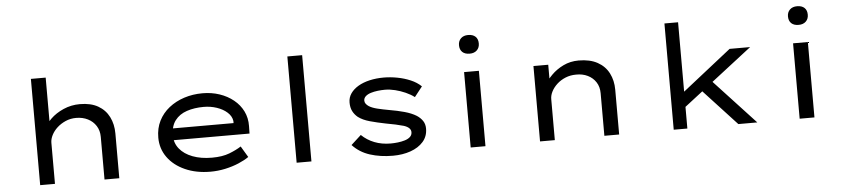

<svg xmlns="http://www.w3.org/2000/svg" viewBox="-45 -1051 5862 1332"><g transform="rotate(-5 2886.0 -384.5)"><path d="M190 0V-740H293V-385L259 -381Q272 -418 308.5 -453.5Q345 -489 398.5 -512.5Q452 -536 513 -536Q589 -536 639.5 -507Q690 -478 715.5 -427Q741 -376 741 -312V0H638V-297Q638 -341 617 -374Q596 -407 560 -425Q524 -443 479 -443Q439 -443 405 -428Q371 -413 346 -390Q321 -367 307 -339.5Q293 -312 293 -286V0H242Q219 0 206 0Q193 0 190 0Z M1376 10Q1277 10 1199.5 -24.5Q1122 -59 1078.5 -119.5Q1035 -180 1035 -257Q1035 -322 1061 -373.5Q1087 -425 1133 -461.5Q1179 -498 1239 -517.5Q1299 -537 1367 -537Q1430 -537 1485 -518.5Q1540 -500 1582 -466Q1624 -432 1647 -385.5Q1670 -339 1669 -282L1668 -230H1127L1104 -312H1579L1564 -303V-327Q1559 -361 1530 -387Q1501 -413 1458 -427.5Q1415 -442 1367 -442Q1302 -442 1249.5 -424.5Q1197 -407 1167 -367.5Q1137 -328 1137 -264Q1137 -210 1169.5 -170Q1202 -130 1260 -108Q1318 -86 1394 -86Q1467 -86 1516 -105Q1565 -124 1599 -146L1645 -69Q1617 -49 1573.5 -30.5Q1530 -12 1479 -1Q1428 10 1376 10Z M1976 0V-740H2079V0Z M2646 10Q2559 10 2487 -13Q2415 -36 2366 -89L2436 -153Q2474 -116 2525 -96Q2576 -76 2638 -76Q2662 -76 2688 -79Q2714 -82 2737 -89Q2760 -96 2774 -109Q2788 -122 2788 -142Q2788 -174 2739 -190Q2714 -197 2683 -204Q2652 -211 2616 -217Q2556 -229 2507 -242.5Q2458 -256 2426 -280Q2403 -299 2390.5 -324Q2378 -349 2378 -384Q2378 -419 2397.5 -447Q2417 -475 2451 -495Q2485 -515 2530.5 -525.5Q2576 -536 2629 -536Q2674 -536 2722.5 -527Q2771 -518 2814.5 -499.5Q2858 -481 2888 -452L2833 -382Q2807 -402 2772 -417.5Q2737 -433 2700.5 -442Q2664 -451 2630 -451Q2606 -451 2580 -448Q2554 -445 2531.5 -438Q2509 -431 2495 -418.5Q2481 -406 2481 -388Q2481 -376 2488.5 -366Q2496 -356 2508 -348Q2530 -334 2567 -325Q2604 -316 2649 -308Q2703 -299 2752 -285.5Q2801 -272 2835 -251Q2861 -234 2876 -211.5Q2891 -189 2891 -158Q2891 -104 2858 -66.5Q2825 -29 2769.5 -9.5Q2714 10 2646 10Z M3188 0V-525H3291V0ZM3238 -649Q3205 -649 3187 -666Q3169 -683 3169 -714Q3169 -743 3187.5 -761Q3206 -779 3238 -779Q3271 -779 3289 -762Q3307 -745 3307 -714Q3307 -685 3288.5 -667Q3270 -649 3238 -649Z M3671 0V-525H3774V-385L3740 -381Q3761 -418 3796 -453.5Q3831 -489 3879.5 -512.5Q3928 -536 3986 -536Q4065 -536 4117.5 -507Q4170 -478 4196 -427Q4222 -376 4222 -312V0H4119V-297Q4119 -341 4098 -373.5Q4077 -406 4041 -423.5Q4005 -441 3960 -440Q3920 -440 3886 -426Q3852 -412 3827 -389Q3802 -366 3788 -339Q3774 -312 3774 -286V0H3723Q3700 0 3687 0Q3674 0 3671 0Z M4683 -140 4691 -252 5037 -525H5180ZM4602 0V-740H4697V0ZM5052 0 4794 -279 4863 -346 5184 0Z M5479 0V-525H5582V0ZM5529 -649Q5496 -649 5478 -666Q5460 -683 5460 -714Q5460 -743 5478.5 -761Q5497 -779 5529 -779Q5562 -779 5580 -762Q5598 -745 5598 -714Q5598 -685 5579.5 -667Q5561 -649 5529 -649Z"/></g></svg>

Font: Lexend Tera
Style: Regular
Weight: 400
Designer: Bonnie Shaver-Troup, Thomas Jockin
Foundry: Lexend
Version: Version 1.007